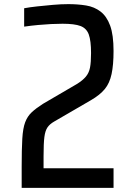

<svg xmlns="http://www.w3.org/2000/svg" viewBox="-20 -836 655 930"><path d="M85 74V-28Q85 -113 88 -164Q91 -215 102 -244Q113 -273 134 -292.5Q155 -312 188 -333L354 -430Q381 -447 396 -465Q411 -483 416 -508.5Q421 -534 421 -579Q421 -639 410 -669Q399 -699 370 -710Q341 -721 283 -721Q257 -721 227.5 -719.5Q198 -718 165 -715Q132 -712 97 -707V-796Q123 -801 160 -805Q197 -809 236.5 -812.5Q276 -816 311 -816Q357 -816 397 -809.5Q437 -803 467 -780Q497 -757 513.5 -712Q530 -667 530 -589Q530 -522 520.5 -477.5Q511 -433 487.5 -404.5Q464 -376 421 -351L242 -247Q221 -235 210 -219Q199 -203 195 -172.5Q191 -142 191 -79V-21H530V74Z"/></svg>

Font: Farlight84_Sys_V01
Style: Regular
Weight: 400
Designer: Ryoko NISHIZUKA  (kana, bopomofo & ideographs); Paul D. Hunt (Latin, Greek & Cyrillic); Sandoll Communications , Soo-you
Foundry: Adobe
Version: Version 2.004;October 29, 2024;FontCreator 14.0.0.2814 64-bi